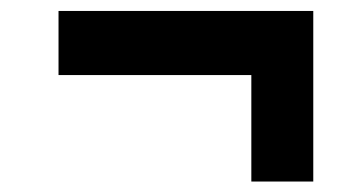

<svg xmlns="http://www.w3.org/2000/svg" viewBox="-20 -363 652 354"><path d="M443.4 -224.6H87.9V-342.8H557.6V-28.3H443.4Z"/></svg>

Font: Puritan
Style: BoldItalic
Weight: 700
Version: 2.1